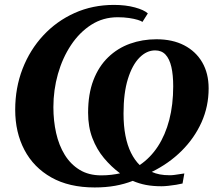

<svg xmlns="http://www.w3.org/2000/svg" viewBox="-20 -772 908 802"><path d="M375.5 11Q268.5 11 194.5 -30.8Q120.5 -72.5 82 -145.8Q43.5 -219 43.5 -313.5Q43.5 -405 74.2 -484.5Q105 -564 160.8 -624Q216.5 -684 291.8 -717.8Q367 -751.5 456 -751.5Q505 -751.5 543.5 -741Q582 -730.5 597.5 -716L575 -680.5Q570 -684.5 555.5 -689Q541 -693.5 519 -696.8Q497 -700 471.5 -700Q410.5 -700 361.2 -668.5Q312 -637 276.5 -583.5Q241 -530 222 -463Q203 -396 203 -324.5Q203 -267.5 214.5 -216.2Q226 -165 250.5 -125.2Q275 -85.5 312.8 -62.5Q350.5 -39.5 403 -39.5Q426 -39.5 446 -42Q466 -44.5 481.5 -48Q444.5 -75.5 414.2 -111.8Q384 -148 366 -195Q348 -242 348 -301Q348 -379.5 370.2 -437.2Q392.5 -495 432 -533Q471.5 -571 523.2 -589.5Q575 -608 633.5 -608Q700.5 -608 749.2 -582.8Q798 -557.5 824.8 -511.5Q851.5 -465.5 851.5 -403Q851.5 -327.5 821.8 -261.2Q792 -195 738.8 -142Q685.5 -89 614 -54Q629.5 -47 647.5 -43.5Q665.5 -40 690 -40Q698.5 -40 709.8 -41.5Q721 -43 732 -44.8Q743 -46.5 750 -47.5L742.5 -5.5Q732 -3 715.8 -0.2Q699.5 2.5 683.2 4.2Q667 6 655 6Q618.5 6 589.8 0.5Q561 -5 534.5 -16.5Q500 -3 461 4Q422 11 375.5 11ZM563.5 -82.5Q608.5 -113 639.5 -160.5Q670.5 -208 687 -271.2Q703.5 -334.5 703.5 -411.5Q703.5 -459 695.8 -492.5Q688 -526 671.5 -543.8Q655 -561.5 628 -561.5Q592.5 -561.5 562.5 -531.2Q532.5 -501 514.2 -442.2Q496 -383.5 496 -298Q496 -246.5 504 -205.5Q512 -164.5 527.2 -133.8Q542.5 -103 563.5 -82.5Z"/></svg>

Font: Merriweather 72pt ExtraBold
Style: Italic
Weight: 800
Italic angle: -7.8°
Version: Version 2.101